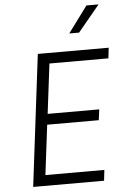

<svg xmlns="http://www.w3.org/2000/svg" viewBox="-64 -1045 704 1090"><g transform="rotate(-5 288.0 -500.0)"><path d="M540 -1000 416 -850H360L471 -1000ZM569 -690H233L198 -406H492L484 -345H190L155 -61H491L484 0H80L172 -750H576Z"/></g></svg>

Font: Orkney Light
Style: LightItalic
Weight: 300
Designer: Samuel Oakes and Alfredo Marco Pradil
Foundry: Alfredo Marco Pradil
Version: 1.0; ttfautohint (v1.5)